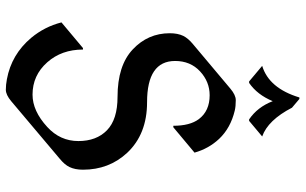

<svg xmlns="http://www.w3.org/2000/svg" viewBox="-207 -790 1006 632"><g transform="rotate(90 296.0 -474.0)"><path d="M275.4 9.8Q259.3 9.8 240.7 6.3Q159.2 -8.8 104.5 -73.7Q67.9 -117.7 53.7 -173.3L138.2 -244.1H143.1Q143.1 -173.8 185.1 -126.5Q228 -78.1 291.5 -78.1Q345.2 -78.1 397.9 -126.5Q444.3 -168.9 444.3 -229Q444.3 -288.6 408.7 -323.2Q373 -357.9 298.8 -357.9Q195.8 -357.9 142.6 -408Q89.4 -458 89.4 -529.8Q89.4 -556.2 98.1 -574.2Q106 -590.3 125.5 -606.4L272 -729.5Q293 -747.1 309.6 -747.1Q330.1 -747.1 344.2 -743.7Q401.4 -730 437 -692.4Q469.2 -658.2 482.4 -611.3L398.9 -541.5H394Q394 -596.2 372.1 -625.5Q345.2 -661.1 293.5 -661.1Q249 -661.1 214.8 -629.4Q180.7 -597.7 180.7 -547.4Q180.7 -455.1 316.4 -455.1Q421.9 -455.1 483.4 -389.2Q538.6 -329.6 538.6 -244.1Q538.6 -217.8 529.8 -199.7Q522.5 -184.1 502.4 -167.5L313 -7.8Q292 9.8 275.4 9.8ZM300.8 -956.5H305.7L334.5 -932.1Q375.5 -853 429.2 -834L377.9 -791H373Q332.5 -818.4 313 -868.7Q292 -817.9 252.9 -791H248L196.8 -834Q270.5 -856.4 300.8 -956.5Z"/></g></svg>

Font: Gothica
Style: Book
Weight: 400
Designer: Wojciech Kalinowski "wmk69" (wmk69@o2.pl)
Foundry: Wojciech Kalinowski "wmk69" (wmk69@o2.pl)
Version: Version 2.1.0; 2021-05-14